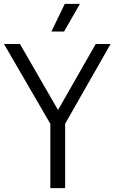

<svg xmlns="http://www.w3.org/2000/svg" viewBox="-38 -966 588 986"><path d="M220.5 0V-363L237 -301.5L-17.5 -740H64.5L271.5 -381H248.5L453.5 -740H530L280 -301.5L296.5 -362V0ZM226 -804 294.5 -946H372.5L291 -804Z"/></svg>

Font: Encode Sans SC Condensed
Style: Regular
Weight: 400
Width: 3
Designer: Multiple Designers
Foundry: Impallari Type
Version: Version 3.002